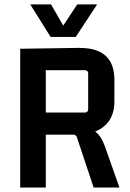

<svg xmlns="http://www.w3.org/2000/svg" viewBox="-20 -838 580 858"><path d="M184.6 0V-236.3H307.6Q318.4 -236.3 323.2 -225.6Q323.2 -223.6 324.2 -222.7L398.4 0H513.7L448.2 -185.5Q431.6 -231.4 405.3 -250Q490.2 -285.2 491.2 -382.8V-481.4Q491.2 -603.5 377 -621.1Q355.5 -624 332 -624L70.3 -620.1V0ZM360.4 -524.4Q373 -522.5 374 -511.7V-347.7Q372.1 -335.9 360.4 -335H184.6V-524.4ZM206.1 -672.9H318.4L414.1 -818.4H325.2L262.7 -723.6L208 -818.4H115.2Z"/></svg>

Font: Gemunu Libre
Style: Bold
Weight: 700
Designer: Pushpananda Ekanayake, Sol Matas, Kosala Senevirathne
Foundry: Mooniak
Version: Version 1.001